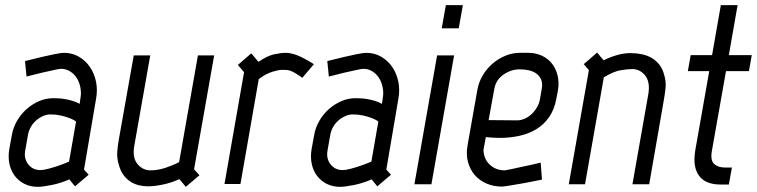

<svg xmlns="http://www.w3.org/2000/svg" viewBox="-20 -715 2937 745"><path d="M275 -243Q275 -244 267.5 -248.5Q260 -253 246.5 -258Q233 -263 215 -267Q197 -271 176 -271Q161 -271 146.5 -264.5Q132 -258 120 -247.5Q108 -237 100 -223Q92 -209 89 -194L78 -132Q72 -100 89.5 -77.5Q107 -55 137 -55Q148 -55 167 -60Q186 -65 204 -71Q225 -78 248 -88ZM306 -57 324 -37 271 8 249 -19Q215 -4 180 3Q145 10 127 10Q98 10 75 -1.5Q52 -13 37 -33Q22 -53 16.5 -79.5Q11 -106 16 -136L26 -191Q31 -220 46 -246Q61 -272 83 -291.5Q105 -311 131.5 -322.5Q158 -334 187 -334Q193 -334 205.5 -333.5Q218 -333 232.5 -330.5Q247 -328 262 -323.5Q277 -319 289 -312L292 -333Q296 -354 292 -375Q288 -396 278 -412Q268 -428 252 -438Q236 -448 217 -448Q210 -448 188 -443Q166 -438 143 -433Q116 -426 83 -418L77 -478Q112 -487 142 -494Q168 -500 192.5 -505Q217 -510 228 -510Q260 -510 286 -495Q312 -480 329 -455Q346 -430 352.5 -398.5Q359 -367 353 -333Z M441 -76Q433 -102 435 -127Q437 -152 442 -179L499 -500H563L501 -149Q493 -103 513.5 -78.5Q534 -54 564 -54Q593 -54 624 -64.5Q655 -75 675 -86L748 -500H811L733 -58L754 -35L701 10L676 -20Q646 -6 612.5 1Q579 8 554 8Q536 8 518 3.5Q500 -1 485 -11Q470 -21 458.5 -37Q447 -53 441 -76Z M1153 -413Q1138 -424 1127 -430.5Q1116 -437 1108 -440Q1100 -443 1092 -443.5Q1084 -444 1075 -444Q1061 -444 1036.5 -436.5Q1012 -429 984 -408L913 -1H851L927 -435Q922 -441 915 -449Q908 -457 903 -463L955 -508L983 -475Q1016 -498 1042.5 -504Q1069 -510 1088 -510Q1108 -510 1132 -501Q1156 -492 1198 -466Z M1448 -243Q1448 -244 1440.5 -248.5Q1433 -253 1419.5 -258Q1406 -263 1388 -267Q1370 -271 1349 -271Q1334 -271 1319.5 -264.5Q1305 -258 1293 -247.5Q1281 -237 1273 -223Q1265 -209 1262 -194L1251 -132Q1245 -100 1262.5 -77.5Q1280 -55 1310 -55Q1321 -55 1340 -60Q1359 -65 1377 -71Q1398 -78 1421 -88ZM1479 -57 1497 -37 1444 8 1422 -19Q1388 -4 1353 3Q1318 10 1300 10Q1271 10 1248 -1.5Q1225 -13 1210 -33Q1195 -53 1189.5 -79.5Q1184 -106 1189 -136L1199 -191Q1204 -220 1219 -246Q1234 -272 1256 -291.5Q1278 -311 1304.5 -322.5Q1331 -334 1360 -334Q1366 -334 1378.5 -333.5Q1391 -333 1405.5 -330.5Q1420 -328 1435 -323.5Q1450 -319 1462 -312L1465 -333Q1469 -354 1465 -375Q1461 -396 1451 -412Q1441 -428 1425 -438Q1409 -448 1390 -448Q1383 -448 1361 -443Q1339 -438 1316 -433Q1289 -426 1256 -418L1250 -478Q1285 -487 1315 -494Q1341 -500 1365.5 -505Q1390 -510 1401 -510Q1433 -510 1459 -495Q1485 -480 1502 -455Q1519 -430 1525.5 -398.5Q1532 -367 1526 -333Z M1710 -695H1776L1760 -605H1694ZM1676 -500H1742L1654 0H1588Z M1986 -248Q2001 -248 2016 -254.5Q2031 -261 2043 -272.5Q2055 -284 2063.5 -298.5Q2072 -313 2075 -329L2082 -370Q2086 -391 2080 -405.5Q2074 -420 2062 -429Q2050 -438 2033 -442Q2016 -446 1997 -446Q1963 -446 1933.5 -425.5Q1904 -405 1898 -370L1876 -249ZM1832 -365Q1837 -395 1852.5 -421.5Q1868 -448 1890.5 -467.5Q1913 -487 1940.5 -498.5Q1968 -510 1997 -510H2030Q2059 -510 2082.5 -499Q2106 -488 2121.5 -468.5Q2137 -449 2143.5 -422.5Q2150 -396 2145 -365L2139 -333Q2131 -290 2111 -261Q2091 -232 2061.5 -214Q2032 -196 1995.5 -188Q1959 -180 1920 -180Q1892 -180 1865 -183L1856 -133Q1857 -98 1880.5 -76Q1904 -54 1939 -54Q1941 -54 1963 -58.5Q1985 -63 2011 -69Q2041 -75 2078 -84L2083 -18Q2044 -10 2011 -4Q1983 1 1958 5Q1933 9 1928 9Q1895 9 1867.5 -3Q1840 -15 1822 -36Q1804 -57 1796 -86Q1788 -115 1794 -150Z M2557 -425Q2565 -399 2562.5 -374Q2560 -349 2555 -322L2499 0H2434L2496 -352Q2503 -398 2483 -422.5Q2463 -447 2433 -447Q2416 -447 2388.5 -442.5Q2361 -438 2323 -415L2250 0H2187L2265 -443L2245 -466L2297 -511L2322 -481Q2379 -509 2427 -509Q2449 -509 2470.5 -504.5Q2492 -500 2509 -490Q2526 -480 2538.5 -464Q2551 -448 2557 -425Z M2732 -439H2649L2660 -501H2743L2777 -695H2842L2808 -501H2897L2886 -439H2797L2742 -128Q2736 -92 2751.5 -78.5Q2767 -65 2792 -65H2820L2808 1H2775Q2749 1 2728.5 -6.5Q2708 -14 2694.5 -30.5Q2681 -47 2676.5 -72Q2672 -97 2678 -133Z"/></svg>

Font: Marvel
Style: Bold Italic
Weight: 700
Italic angle: -12°
Designer: Carolina Trebol
Foundry: Carolina Trebol
Version: Version 1.001